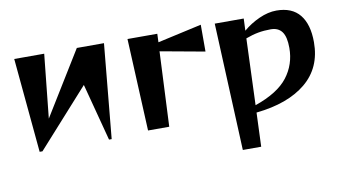

<svg xmlns="http://www.w3.org/2000/svg" viewBox="-77 -750 2026 1142"><g transform="rotate(-10 936.0 -179.0)"><path d="M60 -557H241L201 -172L438 -557H602L548 13H532L441 -333L130 13H113Z M744 -557H924L922 -506L1188 -565V-403L919 -452L898 0H770Z M1271 -557H1446L1443 -484Q1486 -521 1540.5 -545.5Q1595 -570 1645 -570Q1739 -570 1786 -512Q1833 -454 1833 -346Q1833 -192 1725 -102.5Q1617 -13 1424 7L1416 212H1305ZM1683 -338Q1683 -405 1660.5 -435.5Q1638 -466 1593 -466Q1552 -466 1516.5 -459.5Q1481 -453 1441 -438L1426 -37Q1565 -85 1624 -161.5Q1683 -238 1683 -338Z"/></g></svg>

Font: Tiejili SC
Style: Regular
Weight: 400
Designer: Buernia
Foundry: Ershou Xiaoxi Press
Version: Version 1.100